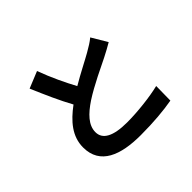

<svg xmlns="http://www.w3.org/2000/svg" viewBox="-179 -1056 1358 1358"><g transform="rotate(-45 500.0 -377.0)"><path d="M330 -797 205 -746C250 -640 298 -532 345 -447C249 -376 178 -295 178 -184C178 -12 329 43 528 43C658 43 764 33 849 18L851 -126C762 -104 627 -89 524 -89C385 -89 316 -127 316 -199C316 -269 372 -326 455 -381C546 -440 672 -498 734 -529C771 -548 803 -565 833 -583L764 -699C738 -677 709 -660 671 -638C624 -611 537 -568 456 -520C415 -596 368 -693 330 -797Z"/></g></svg>

Font: Noto Sans Mono CJK SC
Style: Bold
Weight: 700
Designer: Ryoko NISHIZUKA 西塚涼子 (kana, bopomofo & ideographs); Paul D. Hunt (Latin, Greek & Cyrillic); Sandoll Communications 산돌커뮤니
Foundry: Adobe
Version: Version 2.004;hotconv 1.0.118;makeotfexe 2.5.65603